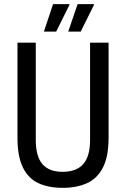

<svg xmlns="http://www.w3.org/2000/svg" viewBox="-20 -891 605 923"><path d="M308 -739 353 -871H431L432 -868L368 -739ZM191 -739 235 -871H314V-868L250 -739ZM281 12Q213 12 164.5 -10.5Q116 -33 90 -86Q64 -139 64 -229V-686H152V-218Q152 -139 184 -102Q216 -65 281 -65Q347 -65 380 -102Q413 -139 413 -218V-686H502V-229Q502 -139 475 -86Q448 -33 398.5 -10.5Q349 12 281 12Z"/></svg>

Font: Archivo Condensed
Style: Regular
Weight: 400
Width: 3
Designer: Hector Gatti
Foundry: Omnibus-Type
Version: Version 2.001; ttfautohint (v1.8.3)